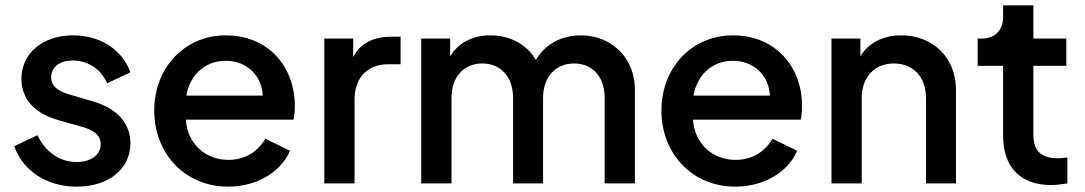

<svg xmlns="http://www.w3.org/2000/svg" viewBox="-20 -685 4050 717"><path d="M266 12C386 12 467 -54 467 -150C467 -225 417 -280 328 -306L240 -332C206 -342 171 -358 171 -396C171 -434 202 -459 252 -459C309 -459 358 -426 380 -374L467 -415C435 -502 352 -553 253 -553C142 -553 60 -488 60 -391C60 -318 105 -263 199 -236L284 -212C318 -203 356 -186 356 -147C356 -106 319 -80 266 -80C203 -80 149 -118 120 -180L33 -139C66 -47 155 12 266 12Z M832 12C942 12 1030 -45 1063 -122L971 -167C944 -121 898 -88 833 -88C748 -88 680 -147 674 -238H1076C1080 -254 1081 -274 1081 -291C1081 -431 986 -553 823 -553C671 -553 556 -434 556 -272C556 -112 670 12 832 12ZM676 -328C690 -410 750 -458 823 -458C899 -458 958 -405 961 -328Z M1191 0H1304V-312C1304 -397 1354 -445 1429 -445H1476V-548H1443C1377 -548 1327 -526 1299 -472V-541H1191Z M1553 0H1666V-319C1666 -399 1713 -448 1781 -448C1849 -448 1896 -399 1896 -319V0H2008V-319C2008 -399 2056 -448 2124 -448C2192 -448 2238 -399 2238 -319V0H2351V-350C2351 -469 2263 -553 2150 -553C2078 -553 2017 -522 1981 -461C1949 -518 1885 -553 1812 -553C1746 -553 1691 -526 1661 -474V-541H1553Z M2726 12C2836 12 2924 -45 2957 -122L2865 -167C2838 -121 2792 -88 2727 -88C2642 -88 2574 -147 2568 -238H2970C2974 -254 2975 -274 2975 -291C2975 -431 2880 -553 2717 -553C2565 -553 2450 -434 2450 -272C2450 -112 2564 12 2726 12ZM2570 -328C2584 -410 2644 -458 2717 -458C2793 -458 2852 -405 2855 -328Z M3085 0H3198V-319C3198 -399 3248 -448 3318 -448C3389 -448 3438 -399 3438 -319V0H3550V-350C3550 -469 3464 -553 3346 -553C3279 -553 3224 -526 3193 -475V-541H3085Z M3905 6C3923 6 3948 3 3966 0V-97C3953 -95 3939 -94 3929 -94C3864 -94 3839 -127 3839 -182V-439H3962V-541H3839V-665H3726V-623C3726 -572 3696 -541 3646 -541H3631V-439H3726V-177C3726 -61 3791 6 3905 6Z"/></svg>

Font: Mluvka SemiBold
Style: Regular
Weight: 600
Designer: Modified by Jiří Krblich, Original typeface by Gumpita Rahayu
Foundry: Gumpita Rahayu & Jiří Krblich
Version: Version 2.000;Glyphs 3.1.1 (3134)